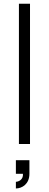

<svg xmlns="http://www.w3.org/2000/svg" viewBox="-20 -786 267 1048"><path d="M83.3 0V-765.6H143.8V0ZM140.6 162.5V88.5H66.7V162.5H105.2C108.3 196.9 78.1 206.3 66.7 206.3V242.7C100 242.7 140.6 218.8 140.6 162.5Z"/></svg>

Font: Manrope3 Light
Style: Regular
Weight: 300
Designer: Mikhail Sharanda
Foundry: Mikhail Sharanda
Version: Version 3.000;PS 003.000;hotconv 1.0.88;makeotf.lib2.5.64775